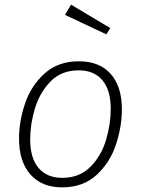

<svg xmlns="http://www.w3.org/2000/svg" viewBox="-20 -796 606 827"><path d="M62 -199Q62 -274 88 -350.5Q114 -427 172 -479.5Q230 -532 320 -532Q408 -532 456.5 -478Q505 -424 505 -325Q505 -251 479.5 -173.5Q454 -96 396 -42.5Q338 11 247 11Q160 11 111 -44.5Q62 -100 62 -199ZM457 -327Q457 -408 421 -450.5Q385 -493 319 -493Q244 -493 197.5 -445Q151 -397 130.5 -329Q110 -261 110 -196Q110 -115 146 -72.5Q182 -30 248 -30Q322 -30 369 -77Q416 -124 436.5 -192.5Q457 -261 457 -327ZM286 -776 455 -675 438 -648 260 -732Z"/></svg>

Font: Fira Sans ExtraLight
Style: Italic
Weight: 275
Italic angle: -8°
Designer: Carrois Corporate & Edenspiekermann AG
Foundry: Carrois Corporate GbR & Edenspiekermann AG
Version: Version 4.203